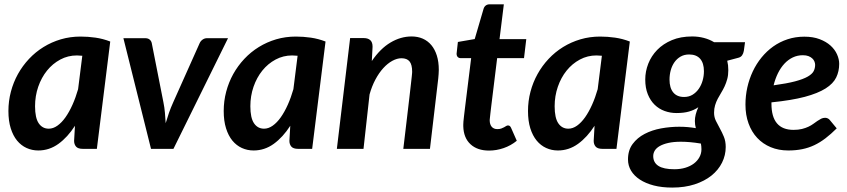

<svg xmlns="http://www.w3.org/2000/svg" viewBox="-20 -690 3924 890"><path d="M429 0H364Q341.5 0 332.5 -10.5Q323.5 -21 323.5 -37L327.5 -107Q293.5 -54 251 -23.2Q208.5 7.5 157.5 7.5Q128.5 7.5 103.2 -4Q78 -15.5 59.2 -38.2Q40.5 -61 29.8 -95.2Q19 -129.5 19 -175.5Q19 -221.5 30.5 -265Q42 -308.5 63.2 -346.8Q84.5 -385 114.5 -417Q144.5 -449 181.8 -472Q219 -495 262.2 -507.8Q305.5 -520.5 353.5 -520.5Q388 -520.5 422.8 -515.5Q457.5 -510.5 491 -497.5ZM206 -93.5Q226.5 -93.5 246.2 -107.5Q266 -121.5 283.5 -146.2Q301 -171 316 -204.5Q331 -238 342 -276.5L361.5 -431.5Q348 -433 336.5 -433Q295 -433 259.5 -414Q224 -395 198 -362.8Q172 -330.5 157.2 -287.8Q142.5 -245 142.5 -197.5Q142.5 -143.5 159.5 -118.5Q176.5 -93.5 206 -93.5Z M552 -513H653Q666 -513 673.8 -506.5Q681.5 -500 683.5 -490L737.5 -216Q742.5 -191.5 744.5 -167.2Q746.5 -143 748 -119Q755 -143 763.2 -166.8Q771.5 -190.5 783 -216L905.5 -490Q910 -500 919.2 -506.5Q928.5 -513 939.5 -513H1037L784 0H680Z M1427 0H1362Q1339.5 0 1330.5 -10.5Q1321.5 -21 1321.5 -37L1325.5 -107Q1291.5 -54 1249 -23.2Q1206.5 7.5 1155.5 7.5Q1126.5 7.5 1101.2 -4Q1076 -15.5 1057.2 -38.2Q1038.5 -61 1027.8 -95.2Q1017 -129.5 1017 -175.5Q1017 -221.5 1028.5 -265Q1040 -308.5 1061.2 -346.8Q1082.5 -385 1112.5 -417Q1142.5 -449 1179.8 -472Q1217 -495 1260.2 -507.8Q1303.5 -520.5 1351.5 -520.5Q1386 -520.5 1420.8 -515.5Q1455.5 -510.5 1489 -497.5ZM1204 -93.5Q1224.5 -93.5 1244.2 -107.5Q1264 -121.5 1281.5 -146.2Q1299 -171 1314 -204.5Q1329 -238 1340 -276.5L1359.5 -431.5Q1346 -433 1334.5 -433Q1293 -433 1257.5 -414Q1222 -395 1196 -362.8Q1170 -330.5 1155.2 -287.8Q1140.5 -245 1140.5 -197.5Q1140.5 -143.5 1157.5 -118.5Q1174.5 -93.5 1204 -93.5Z M1541.5 0 1603 -513.5H1666Q1685.5 -513.5 1696.2 -504Q1707 -494.5 1707 -473.5L1703.5 -407Q1742.5 -464.5 1790 -492.8Q1837.5 -521 1888 -521Q1916.5 -521 1939.8 -510.8Q1963 -500.5 1979.5 -480.8Q1996 -461 2005 -432.2Q2014 -403.5 2014 -366Q2014 -356.5 2013.2 -346.8Q2012.5 -337 2011.5 -326.5L1973 0H1849.5Q1859.5 -84.5 1866.5 -143.2Q1873.5 -202 1878 -241Q1882.5 -280 1885 -302.2Q1887.5 -324.5 1888.8 -336Q1890 -347.5 1890.2 -351.2Q1890.5 -355 1890.5 -357.5Q1890.5 -390.5 1878.5 -405.2Q1866.5 -420 1841 -420Q1820.5 -420 1798.5 -408Q1776.5 -396 1756.5 -374Q1736.5 -352 1720 -321Q1703.5 -290 1693 -252L1665 0Z M2127.5 -104.5V-112.5Q2127.5 -117.5 2128.2 -126.8Q2129 -136 2130.8 -151.2Q2132.5 -166.5 2135.5 -190.5L2164 -420.5H2115.5Q2107 -420.5 2101.8 -425.8Q2096.5 -431 2096.5 -441.5Q2096.5 -442 2096.8 -443.5Q2097 -445 2097.5 -450.2Q2098 -455.5 2099.2 -466Q2100.5 -476.5 2102.5 -495.5L2180.5 -509L2221.5 -649Q2224.5 -659 2231.8 -664.5Q2239 -670 2249.5 -670H2315.5L2295.5 -508.5H2419.5L2409 -420.5H2284.5L2257 -197Q2254.5 -176.5 2253.2 -164.5Q2252 -152.5 2251.2 -145.8Q2250.5 -139 2250.2 -136.2Q2250 -133.5 2250 -132.5Q2250 -113.5 2259.2 -102.5Q2268.5 -91.5 2285.5 -91.5Q2296 -91.5 2303.5 -94.2Q2311 -97 2316.5 -100Q2322 -103 2326.2 -105.8Q2330.5 -108.5 2334.5 -108.5Q2340 -108.5 2343.2 -105.8Q2346.5 -103 2349 -97.5L2375.5 -37.5Q2348 -15 2314.5 -3.5Q2281 8 2247 8Q2192.5 8 2160.8 -21.5Q2129 -51 2127.5 -104.5Z M2837.5 0H2772.5Q2750 0 2741 -10.5Q2732 -21 2732 -37L2736 -107Q2702 -54 2659.5 -23.2Q2617 7.5 2566 7.5Q2537 7.5 2511.8 -4Q2486.5 -15.5 2467.8 -38.2Q2449 -61 2438.2 -95.2Q2427.5 -129.5 2427.5 -175.5Q2427.5 -221.5 2439 -265Q2450.5 -308.5 2471.8 -346.8Q2493 -385 2523 -417Q2553 -449 2590.2 -472Q2627.5 -495 2670.8 -507.8Q2714 -520.5 2762 -520.5Q2796.5 -520.5 2831.2 -515.5Q2866 -510.5 2899.5 -497.5ZM2614.5 -93.5Q2635 -93.5 2654.8 -107.5Q2674.5 -121.5 2692 -146.2Q2709.5 -171 2724.5 -204.5Q2739.5 -238 2750.5 -276.5L2770 -431.5Q2756.5 -433 2745 -433Q2703.5 -433 2668 -414Q2632.5 -395 2606.5 -362.8Q2580.5 -330.5 2565.8 -287.8Q2551 -245 2551 -197.5Q2551 -143.5 2568 -118.5Q2585 -93.5 2614.5 -93.5Z M3356 -364.5Q3356 -341.5 3351 -323.2Q3346 -305 3338.8 -289.5Q3331.5 -274 3323 -260.2Q3314.5 -246.5 3307 -232.2Q3299.5 -218 3294.8 -202.2Q3290 -186.5 3290 -167.5Q3290 -147 3298.5 -129.8Q3307 -112.5 3317 -94.5Q3327 -76.5 3335.5 -56Q3344 -35.5 3344 -8.5Q3344 29.5 3327 63.8Q3310 98 3278 123.8Q3246 149.5 3200 164.5Q3154 179.5 3096 179.5Q3048.5 179.5 3010.8 169.8Q2973 160 2946.2 142.5Q2919.5 125 2905.2 101.2Q2891 77.5 2891 49Q2891 6.5 2912.5 -22.5Q2934 -51.5 2968 -69.2Q3002 -87 3044.2 -94.8Q3086.5 -102.5 3128.5 -102.5Q3149 -102.5 3168.5 -100.8Q3188 -99 3205.5 -96Q3203.5 -104 3202.2 -112Q3201 -120 3201 -129Q3201 -158 3217 -193Q3198 -180 3174 -173Q3150 -166 3116 -166Q3087 -166 3060.8 -175.5Q3034.5 -185 3014.5 -204.5Q2994.5 -224 2982.8 -253.2Q2971 -282.5 2971 -321.5Q2971 -359 2985 -394.8Q2999 -430.5 3026.5 -458.8Q3054 -487 3094.5 -504Q3135 -521 3188.5 -521Q3217 -521 3242.8 -514.2Q3268.5 -507.5 3290 -494.5H3433.5L3428 -454.5Q3426 -442.5 3420.2 -434Q3414.5 -425.5 3403.5 -422.5L3351 -408.5Q3353.5 -398.5 3354.8 -387.5Q3356 -376.5 3356 -364.5ZM3151 -240.5Q3173.5 -240.5 3190.5 -251Q3207.5 -261.5 3219.2 -278.5Q3231 -295.5 3237 -316.8Q3243 -338 3243 -360Q3243 -397.5 3225.5 -417.5Q3208 -437.5 3174.5 -437.5Q3152 -437.5 3135 -427.8Q3118 -418 3106.5 -401.8Q3095 -385.5 3089.2 -364.5Q3083.5 -343.5 3083.5 -321Q3083.5 -282.5 3100.8 -261.5Q3118 -240.5 3151 -240.5ZM3231.5 2Q3231.5 -5 3230.8 -11.8Q3230 -18.5 3229 -24.5Q3202 -29 3179.2 -31Q3156.5 -33 3136.5 -33Q3102.5 -33 3078.2 -27.5Q3054 -22 3038.2 -13Q3022.5 -4 3015.2 8Q3008 20 3008 33.5Q3008 63.5 3032 79Q3056 94.5 3106 94.5Q3134 94.5 3157 87.5Q3180 80.5 3196.5 68Q3213 55.5 3222.2 38.5Q3231.5 21.5 3231.5 2Z M3870 -394Q3870 -359.5 3856.2 -331Q3842.5 -302.5 3807 -280Q3771.5 -257.5 3710.8 -241.2Q3650 -225 3556 -215.5V-209Q3556 -88 3658.5 -88Q3680.5 -88 3697.5 -92.2Q3714.5 -96.5 3727.2 -102.5Q3740 -108.5 3750.2 -116Q3760.5 -123.5 3769.2 -129.5Q3778 -135.5 3786.5 -139.8Q3795 -144 3805 -144Q3811 -144 3817 -141.2Q3823 -138.5 3827 -133L3858.5 -95Q3832 -68.5 3806.5 -49Q3781 -29.5 3754.5 -17Q3728 -4.5 3698.5 1.5Q3669 7.5 3634 7.5Q3589 7.5 3552.5 -7.8Q3516 -23 3490 -50.8Q3464 -78.5 3449.8 -117.8Q3435.5 -157 3435.5 -205.5Q3435.5 -246 3444.2 -285Q3453 -324 3469.5 -359Q3486 -394 3510 -423.5Q3534 -453 3564.2 -474.5Q3594.5 -496 3630.8 -508Q3667 -520 3708.5 -520Q3749 -520 3779.2 -508.5Q3809.5 -497 3829.8 -478.8Q3850 -460.5 3860 -438Q3870 -415.5 3870 -394ZM3701.5 -434Q3676.5 -434 3655 -423.8Q3633.5 -413.5 3616.2 -395Q3599 -376.5 3586.2 -350.8Q3573.5 -325 3566 -294.5Q3628 -303 3665.8 -313Q3703.5 -323 3724.2 -335Q3745 -347 3751.8 -360.5Q3758.5 -374 3758.5 -389.5Q3758.5 -397 3755.2 -405Q3752 -413 3745.2 -419.2Q3738.5 -425.5 3727.8 -429.8Q3717 -434 3701.5 -434Z"/></svg>

Font: Lato TR
Style: Bold Italic
Weight: 700
Italic angle: -12°
Designer: Lukasz Dziedzic
Foundry: tyPoland Lukasz Dziedzic
Version: Version 1.104 2013